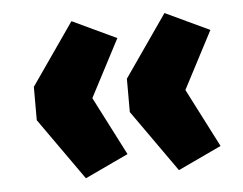

<svg xmlns="http://www.w3.org/2000/svg" viewBox="-39 -525 652 516"><g transform="rotate(-5 287.0 -267.0)"><path d="M173 -55 55 -222V-312L171 -479L290 -423L209 -268L290 -110ZM424 -55 306 -222V-312L422 -479L541 -423L460 -268L541 -110Z"/></g></svg>

Font: Nunito Sans 9pt Black
Style: Regular
Weight: 900
Version: Version 3.101;gftools[0.9.27]